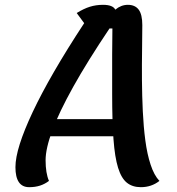

<svg xmlns="http://www.w3.org/2000/svg" viewBox="-20 -752 733 796"><path d="M101 24Q44 24 44 -59Q44 -98 62 -155Q80 -212 115.5 -287.5Q151 -363 204.5 -455.5Q258 -548 329 -656L298 -698Q327 -716 352.5 -724Q378 -732 407 -732Q448 -732 458 -712Q482 -732 510 -732Q540 -732 555 -712Q570 -692 570 -648Q570 -602 569 -543.5Q568 -485 568.5 -420Q569 -355 572 -291Q575 -227 582.5 -170Q590 -113 604.5 -69Q619 -25 641 -2Q608 24 564 24Q529 24 506 5.5Q483 -13 469.5 -56.5Q456 -100 450.5 -174.5Q445 -249 445 -361Q445 -459 445 -525.5Q445 -592 446 -634H434Q342 -497 283.5 -392Q225 -287 197 -211.5Q169 -136 169 -88Q169 -34 183 -2Q166 11 146 17.5Q126 24 101 24ZM144 -187 159 -258H505L492 -187Z"/></svg>

Font: Lemonada
Style: Regular
Weight: 400
Designer: Mohamed Gaber (Arabic), Eduardo Tunni (Latin)
Foundry: Kief Type Foundry
Version: Version 4.005